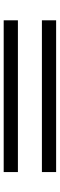

<svg xmlns="http://www.w3.org/2000/svg" viewBox="338 -836 324 1040"><g transform="rotate(90 500.0 -316.0)"><path d="M90 -381V-458H912V-381ZM90 -174V-251H912V-174Z"/></g></svg>

Font: Inconsolata UltraExpanded
Style: Regular
Weight: 400
Width: 9
Monospace: yes
Designer: Raph Levien, Cyreal, Brenton Simpson
Foundry: Raph Levien, Cyreal, Google
Version: Version 3.000; ttfautohint (v1.8.2.53-6de2)